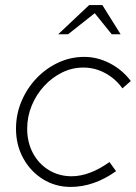

<svg xmlns="http://www.w3.org/2000/svg" viewBox="-20 -726 535 756"><path d="M258 10Q198 10 149 -20.5Q100 -51 71.5 -103Q43 -155 43 -219Q43 -276 64.5 -327Q86 -378 123.5 -417.5Q161 -457 209.5 -479.5Q258 -502 312 -502Q364 -502 413 -476.5Q462 -451 495 -407L462 -378Q435 -416 394.5 -438Q354 -460 308 -460Q264 -460 224.5 -440.5Q185 -421 154 -387.5Q123 -354 105 -310.5Q87 -267 87 -219Q87 -166 109.5 -123.5Q132 -81 172 -56.5Q212 -32 262 -32Q297 -32 334.5 -46Q372 -60 411 -88L437 -52Q350 10 258 10ZM209 -591 331 -706H383L455 -591H420L353 -674L248 -591Z"/></svg>

Font: Red Hat Display
Style: Italic
Weight: 300
Italic angle: -12°
Designer: Pentagram, MCKL
Foundry: Pentagram, MCKL
Version: Version 1.023